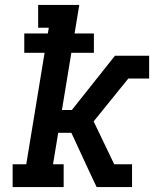

<svg xmlns="http://www.w3.org/2000/svg" viewBox="-20 -755 640 775"><path d="M31 0V-92H86L160 -542H78V-620H173L177 -643H134V-735H300L281 -620H359V-542H268L230 -311H270L444 -530H582V-438H498L358 -265L441 -92H513V0H370L337 -70L268 -219H215L194 -92H237V0Z"/></svg>

Font: Iosevka Slab SmBdExObl
Style: Regular
Weight: 600
Width: 7
Italic angle: -9°
Monospace: yes
Designer: Belleve Invis
Foundry: Belleve Invis
Version: Version 11.1.0; ttfautohint (v1.8.3)